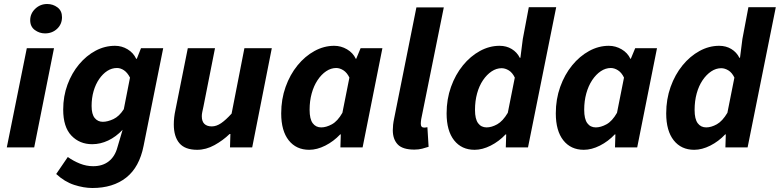

<svg xmlns="http://www.w3.org/2000/svg" viewBox="-20 -737 3899 960"><path d="M14 0 114 -496H250L151 0ZM205 -570Q177 -570 154 -587Q131 -604 131 -636Q131 -669 156 -693Q181 -717 216 -717Q245 -717 267.5 -700Q290 -683 290 -651Q290 -616 265.5 -593Q241 -570 205 -570Z M442 203Q399 203 351 187.5Q303 172 261 133L319 48Q347 68 379.5 81Q412 94 446 94Q493 94 524 69.5Q555 45 567 0L593 -88Q560 -53 521 -34.5Q482 -16 441 -16Q378 -16 337 -59Q296 -102 296 -189Q296 -256 317.5 -314Q339 -372 375.5 -415.5Q412 -459 458 -483.5Q504 -508 555 -508Q589 -508 618 -490.5Q647 -473 661 -443H664L685 -496H796L698 -8Q677 99 611 151Q545 203 442 203ZM494 -128Q518 -128 547 -141.5Q576 -155 599 -191L630 -349Q617 -374 600 -385.5Q583 -397 565 -397Q539 -397 516.5 -382.5Q494 -368 476 -342Q458 -316 448 -281.5Q438 -247 438 -207Q438 -166 453.5 -147Q469 -128 494 -128Z M966 12Q905 12 877 -21Q849 -54 849 -115Q849 -132 851 -150Q853 -168 857 -186L919 -496H1055L997 -203Q994 -189 991.5 -177.5Q989 -166 989 -156Q989 -130 1002 -117.5Q1015 -105 1039 -105Q1062 -105 1085.5 -121Q1109 -137 1138 -169L1202 -496H1339L1241 0H1130L1132 -67H1128Q1095 -35 1052.5 -11.5Q1010 12 966 12Z M1526 12Q1461 12 1423.5 -35.5Q1386 -83 1386 -170Q1386 -241 1408 -302.5Q1430 -364 1467.5 -410Q1505 -456 1552.5 -482Q1600 -508 1651 -508Q1685 -508 1715 -490.5Q1745 -473 1759 -443H1761L1783 -496H1892L1793 0H1682L1684 -65H1681Q1648 -30 1606.5 -9Q1565 12 1526 12ZM1586 -100Q1611 -100 1639.5 -115.5Q1668 -131 1692 -173L1727 -349Q1715 -374 1697 -385.5Q1679 -397 1661 -397Q1635 -397 1611 -381Q1587 -365 1568 -336.5Q1549 -308 1538.5 -270Q1528 -232 1528 -188Q1528 -142 1543.5 -121Q1559 -100 1586 -100Z M2052 11Q1993 11 1968.5 -15Q1944 -41 1944 -86Q1944 -99 1945.5 -113Q1947 -127 1951 -146L2062 -700H2199L2086 -141Q2085 -133 2084.5 -128Q2084 -123 2084 -118Q2084 -99 2101 -99Q2104 -99 2107.5 -99.5Q2111 -100 2117 -101L2123 -3Q2108 2 2090.5 6.5Q2073 11 2052 11Z M2353 12Q2288 12 2250.5 -35.5Q2213 -83 2213 -170Q2213 -241 2235 -302.5Q2257 -364 2294.5 -410Q2332 -456 2379.5 -482Q2427 -508 2478 -508Q2512 -508 2538.5 -492Q2565 -476 2579 -448H2582L2594 -542L2624 -701H2761L2620 0H2509L2511 -65H2508Q2475 -30 2433.5 -9Q2392 12 2353 12ZM2413 -100Q2438 -100 2466 -115.5Q2494 -131 2519 -173L2554 -349Q2542 -374 2524 -385Q2506 -396 2488 -396Q2462 -396 2438 -380Q2414 -364 2395 -336Q2376 -308 2365.5 -270Q2355 -232 2355 -187Q2355 -142 2370.5 -121Q2386 -100 2413 -100Z M2899 12Q2834 12 2796.5 -35.5Q2759 -83 2759 -170Q2759 -241 2781 -302.5Q2803 -364 2840.5 -410Q2878 -456 2925.5 -482Q2973 -508 3024 -508Q3058 -508 3088 -490.5Q3118 -473 3132 -443H3134L3156 -496H3265L3166 0H3055L3057 -65H3054Q3021 -30 2979.5 -9Q2938 12 2899 12ZM2959 -100Q2984 -100 3012.5 -115.5Q3041 -131 3065 -173L3100 -349Q3088 -374 3070 -385.5Q3052 -397 3034 -397Q3008 -397 2984 -381Q2960 -365 2941 -336.5Q2922 -308 2911.5 -270Q2901 -232 2901 -188Q2901 -142 2916.5 -121Q2932 -100 2959 -100Z M3451 12Q3386 12 3348.5 -35.5Q3311 -83 3311 -170Q3311 -241 3333 -302.5Q3355 -364 3392.5 -410Q3430 -456 3477.5 -482Q3525 -508 3576 -508Q3610 -508 3636.5 -492Q3663 -476 3677 -448H3680L3692 -542L3722 -701H3859L3718 0H3607L3609 -65H3606Q3573 -30 3531.5 -9Q3490 12 3451 12ZM3511 -100Q3536 -100 3564 -115.5Q3592 -131 3617 -173L3652 -349Q3640 -374 3622 -385Q3604 -396 3586 -396Q3560 -396 3536 -380Q3512 -364 3493 -336Q3474 -308 3463.5 -270Q3453 -232 3453 -187Q3453 -142 3468.5 -121Q3484 -100 3511 -100Z"/></svg>

Font: Source Sans 3 ExtraLight
Style: Bold Italic
Weight: 700
Italic angle: -11°
Version: Version 3.052;hotconv 1.1.0;makeotfexe 2.6.0